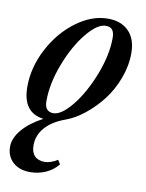

<svg xmlns="http://www.w3.org/2000/svg" viewBox="-78 -494 595 784"><g transform="rotate(10 219.5 -102.0)"><path d="M100.6 234.4Q56.6 234.4 29.8 210.2Q2.9 186 2.9 145.5Q2.9 110.8 32.7 75.2Q62.5 39.6 117.2 10.7Q29.8 0 29.8 -107.4Q29.8 -188 70.3 -265.1Q110.8 -342.3 175.3 -390.1Q239.7 -438 306.6 -438Q361.8 -438 393.1 -405.8Q424.3 -373.5 424.3 -315.4Q424.3 -262.7 404.5 -210.2Q384.8 -157.7 353 -116.9Q321.3 -76.2 282.7 -45.7Q244.1 -15.1 205.6 -1.5Q152.8 17.6 124.5 50Q96.2 82.5 96.2 124Q96.2 152.8 110.8 168Q125.5 183.1 152.8 183.1Q176.3 183.1 205.6 165L216.3 182.1Q197.3 206.5 166.5 220.5Q135.7 234.4 100.6 234.4ZM152.8 -19Q186.5 -19 230.5 -73.7Q274.4 -128.4 306.4 -210.9Q338.4 -293.5 338.4 -363.3Q338.4 -386.2 329.8 -397Q321.3 -407.7 302.7 -407.7Q268.1 -407.7 224.1 -354.2Q180.2 -300.8 148.4 -218.5Q116.7 -136.2 116.7 -63Q116.7 -19 152.8 -19Z"/></g></svg>

Font: Elstob 14pt Medium
Style: Italic
Weight: 500
Italic angle: -20°
Designer: Peter S. Baker
Version: Version 1.015